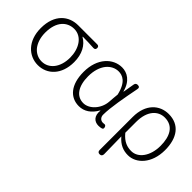

<svg xmlns="http://www.w3.org/2000/svg" viewBox="-30 -1099 1850 1850"><g transform="rotate(45 895.5 -174.0)"><path d="M505 -534H434H292C168 -534 56 -450 56 -260C56 -85 164 13 288 13C414 13 516 -84 516 -256C516 -365 472 -444 401 -484V-488C453 -488 499 -486 549 -483C567 -482 577 -490 577 -508C577 -525 568 -534 551 -534ZM166 -98C136 -137 117 -192 117 -260C117 -334 136 -390 167 -427C198 -464 242 -483 290 -483C397 -483 458 -377 458 -259C458 -124 386 -38 289 -38C240 -38 197 -60 166 -98Z M1060 -427 1054 -392H1051C1023 -505 948 -547 879 -547C756 -547 646 -440 646 -254C646 -78 729 13 847 13C919 13 979 -27 1022 -104H1025C1016 -26 1057 13 1115 13C1132 13 1146 10 1157 7C1169 2 1171 -6 1168 -19C1164 -35 1154 -43 1138 -39C1133 -38 1129 -38 1124 -38C1095 -38 1071 -60 1071 -95C1071 -192 1102 -358 1130 -501C1135 -522 1127 -534 1105 -534C1088 -534 1077 -526 1074 -509L1066 -463ZM760 -434C793 -475 837 -496 882 -496C934 -496 1001 -472 1033 -331L1028 -278L1024 -226C1017 -123 937 -38 857 -38C762 -38 707 -121 707 -255C707 -333 728 -393 760 -434Z M1288 79V170C1288 189 1298 199 1317 199C1337 199 1347 187 1347 167C1346 82 1345 21 1343 -71C1396 -8 1453 13 1516 13C1627 13 1735 -93 1735 -275C1735 -441 1660 -547 1514 -547C1392 -547 1288 -458 1288 -281V-41ZM1345 -234V-271C1345 -426 1424 -496 1511 -496C1627 -496 1675 -403 1675 -274C1675 -132 1601 -38 1511 -38C1458 -38 1403 -52 1345 -123V-197Z"/></g></svg>

Font: GenSenRounded2 TW L
Style: Regular
Weight: 300
Version: Version 2.100;PS 2.1;hotconv 16.6.51;makeotf.lib2.5.65220 DE